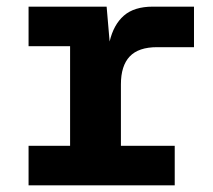

<svg xmlns="http://www.w3.org/2000/svg" viewBox="-20 -558 640 578"><path d="M66 0V-119H191V-419H66V-538H301L310 -433Q322 -484 353 -511Q384 -538 440 -538H564V-416H453Q397 -416 370.5 -388Q344 -360 344 -304V-119H506V0Z"/></svg>

Font: Geist Mono ExtraBold
Style: Regular
Weight: 800
Monospace: yes
Designer: Basement.studio, Andrés Briganti, Mateo Zaragoza
Foundry: Basement.studio, Vercel, Andrés Briganti, Guido Ferreyra, Mateo Zaragoza
Version: Version 1.500; ttfautohint (v1.8.4.7-5d5b)